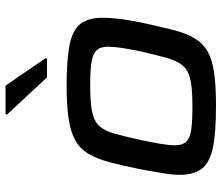

<svg xmlns="http://www.w3.org/2000/svg" viewBox="-72 -700 781 676"><g transform="rotate(-90 318.0 -362.5)"><path d="M282 8Q188 8 135.5 -3Q83 -14 61.5 -42Q40 -70 40 -119Q40 -145 45.5 -178Q51 -211 59 -255Q72 -320 84 -365.5Q96 -411 114 -441Q132 -471 161.5 -487.5Q191 -504 238 -511Q285 -518 354 -518Q447 -518 499.5 -507Q552 -496 572.5 -468Q593 -440 593 -391Q593 -364 589 -331Q585 -298 576 -255Q562 -189 550 -142.5Q538 -96 520 -66.5Q502 -37 473.5 -21Q445 -5 399 1.5Q353 8 282 8ZM278 -75Q326 -75 356.5 -79Q387 -83 405.5 -93.5Q424 -104 435 -124Q446 -144 454.5 -176Q463 -208 474 -255Q482 -293 486.5 -322Q491 -351 491 -372Q491 -399 479 -412Q467 -425 438.5 -430Q410 -435 357 -435Q297 -435 263.5 -428.5Q230 -422 212.5 -403.5Q195 -385 185 -349Q175 -313 162 -255Q154 -216 149 -186.5Q144 -157 144 -137Q144 -111 156 -97.5Q168 -84 197.5 -79.5Q227 -75 278 -75ZM383 -587 252 -728 253 -733H354L450 -593L449 -587Z"/></g></svg>

Font: Saira Expanded Medium
Style: Italic
Weight: 500
Width: 7
Italic angle: -12°
Designer: Hector Gatti with collaboration of the Omnibus-Type team
Foundry: Omnibus-Type
Version: Version 1.101